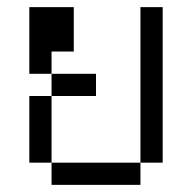

<svg xmlns="http://www.w3.org/2000/svg" viewBox="-20 -520 540 540"><path d="M250 -250V-312.5H125V-250H62.5V-62.5H125V0H375V-62.5H125V-250ZM375 -62.5H437.5V-500H375ZM125 -312.5V-375H187.5Q187.5 -375 187.5 -500H62.5V-312.5Z"/></svg>

Font: Unifont
Style: Regular
Weight: 500
Version: Version 15.1.04